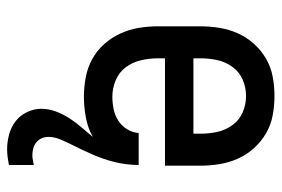

<svg xmlns="http://www.w3.org/2000/svg" viewBox="-146 -422 792 540"><g transform="rotate(90 250.0 -152.0)"><path d="M400 224Q379 224 358.5 218.5Q338 213 321.5 200.5Q305 188 295.5 168.5Q286 149 286 128Q286 107 293.5 87Q301 67 312.5 49Q324 31 338 15Q352 -1 365 -17Q340 -3 310.5 2.5Q281 8 252 8Q225 8 198 3Q171 -2 147 -15Q123 -28 104.5 -48.5Q86 -69 74.5 -94Q63 -119 58.5 -146Q54 -173 54 -200V-320Q54 -347 58.5 -374Q63 -401 74 -425.5Q85 -450 103.5 -470.5Q122 -491 145.5 -504.5Q169 -518 196 -523Q223 -528 250 -528Q277 -528 304 -523Q331 -518 354.5 -504.5Q378 -491 396.5 -470.5Q415 -450 426 -425.5Q437 -401 441.5 -374Q446 -347 446 -320V-220H144V-200Q144 -176 149.5 -152.5Q155 -129 169 -110Q183 -91 205.5 -81.5Q228 -72 252 -72Q269 -72 286.5 -75.5Q304 -79 319 -88.5Q334 -98 343.5 -113.5Q353 -129 354 -146H444Q444 -130 442 -113Q440 -96 436 -79.5Q432 -63 426.5 -47Q421 -31 414.5 -16Q408 -1 400.5 14.5Q393 30 385.5 45Q378 60 371.5 76Q365 92 365 108Q365 118 369 127Q373 136 380.5 142Q388 148 397.5 150.5Q407 153 417 153Q424 153 430.5 151.5Q437 150 444 149V219Q433 221 422 222.5Q411 224 400 224ZM356 -300V-320Q356 -344 351 -367Q346 -390 332 -409.5Q318 -429 296 -438.5Q274 -448 250 -448Q226 -448 204 -438.5Q182 -429 168 -409.5Q154 -390 149 -367Q144 -344 144 -320V-300Z"/></g></svg>

Font: Iosevka SS18 Medium
Style: Regular
Weight: 500
Monospace: yes
Designer: Belleve Invis
Foundry: Belleve Invis
Version: Version 25.1.1; ttfautohint (v1.8.4)